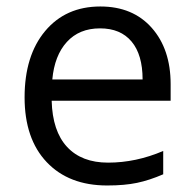

<svg xmlns="http://www.w3.org/2000/svg" viewBox="-20 -565 601 595"><path d="M312 9.8Q193.4 9.8 124.8 -62.5Q56.2 -134.8 56.2 -263.2Q56.2 -392.6 119.9 -468.8Q183.6 -544.9 291 -544.9Q391.6 -544.9 450.2 -478.8Q508.8 -412.6 508.8 -304.2V-252.9H140.1Q142.6 -158.7 187.7 -109.9Q232.9 -61 314.9 -61Q401.4 -61 485.8 -97.2V-24.9Q442.9 -6.3 404.5 1.7Q366.2 9.8 312 9.8ZM290 -477.1Q225.6 -477.1 187.3 -435.1Q148.9 -393.1 142.1 -318.8H421.9Q421.9 -395.5 387.7 -436.3Q353.5 -477.1 290 -477.1Z"/></svg>

Font: f02293617
Style: Regular
Weight: 400
Foundry: Ascender Corporation
Version: Version 1.10